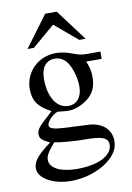

<svg xmlns="http://www.w3.org/2000/svg" viewBox="-97 -734 694 1012"><g transform="rotate(-10 250.0 -228.0)"><path d="M405 -507 280 -674H218L94 -507H128L249 -610L371 -507ZM470 -388V-427H393C373 -427 358 -430 338 -437L316 -445C289 -455 262 -460 236 -460C143 -460 69 -388 69 -297C69 -234 95 -196 162 -163C148 -149 134 -136 119 -123C86 -94 73 -74 73 -54C73 -32 84 -21 126 -1C54 51 28 84 28 121C28 174 105 218 201 218C273 218 349 194 401 154C442 122 461 89 461 49C461 -13 414 -55 340 -58L211 -64C157 -67 133 -75 133 -91C133 -111 166 -146 193 -154L212 -152C230 -150 244 -149 250 -149C285 -149 322 -164 354 -188C390 -215 406 -252 406 -304C406 -333 401 -356 387 -388ZM152 -338C152 -397 180 -432 226 -432C257 -432 283 -415 299 -385C318 -350 329 -305 329 -264C329 -209 300 -174 255 -174C193 -174 152 -239 152 -335ZM433 64C433 122 357 161 243 161C155 161 98 132 98 88C98 65 107 50 147 2C181 9 260 15 309 15C400 15 433 27 433 64Z"/></g></svg>

Font: STIX Math
Style: Regular
Weight: 400
Designer: MicroPress Inc., with final additions and corrections provided by Coen Hoffman, Elsevier (retired)
Version: Version 1.1.0